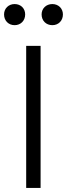

<svg xmlns="http://www.w3.org/2000/svg" viewBox="-43 -926 330 946"><path d="M29 -802C59 -802 81 -824 81 -855C81 -884 60 -906 29 -906C-1 -906 -23 -884 -23 -855C-23 -824 -1 -802 29 -802ZM215 -802C245 -802 267 -824 267 -855C267 -884 245 -906 215 -906C184 -906 162 -884 162 -855C162 -824 184 -802 215 -802ZM86 0H157V-700H86Z"/></svg>

Font: Arthouse Owned
Style: Regular
Weight: 400
Designer: Jeremy Tribby
Foundry: Tribby Type
Version: Version 1.000;PS 001.000;hotconv 1.0.88;makeotf.lib2.5.64775